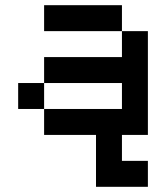

<svg xmlns="http://www.w3.org/2000/svg" viewBox="-20 -520 640 740"><path d="M150 -400V-500H450V-400H550V0H450V100H550V200H350V0H150V-100H50V-200H150V-300H450V-400ZM450 -200H150V-100H450Z"/></svg>

Font: Matrix Sans
Style: Regular
Weight: 400
Designer: Brad Neil
Version: Version 1.100